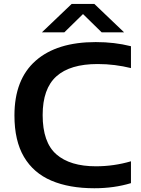

<svg xmlns="http://www.w3.org/2000/svg" viewBox="-20 -968 732 997"><path d="M470 9.5Q339.5 9.5 246.8 -30Q154 -69.5 104.5 -153.2Q55 -237 55 -368.5Q55 -555.5 165 -652.5Q275 -749.5 477 -749.5Q527 -749.5 571.5 -744.2Q616 -739 660 -728V-614.5Q619.5 -624.5 576.2 -630Q533 -635.5 487 -635.5Q344 -635.5 272.8 -571.5Q201.5 -507.5 201.5 -370.5Q201.5 -228.5 272.8 -166.5Q344 -104.5 478 -104.5Q571.5 -104.5 660 -130.5V-17Q572.5 9.5 470 9.5ZM197.5 -800 352 -947.5H470L624.5 -800H508L411 -895L314 -800Z"/></svg>

Font: Encode Sans Expanded SemiBold
Style: Regular
Weight: 600
Width: 7
Designer: Multiple Designers
Foundry: Impallari Type
Version: Version 3.000; ttfautohint (v1.8.3) -l 8 -r 50 -G 200 -x 14 